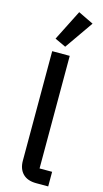

<svg xmlns="http://www.w3.org/2000/svg" viewBox="-148 -1035 578 1079"><g transform="rotate(15 141.0 -495.5)"><path d="M144 -783 80 -813 170 -991 259 -948ZM185 0Q134 0 107 -27.5Q80 -55 80 -103V-740H182V-85H255V0Z"/></g></svg>

Font: Anuphan Medium
Style: Regular
Weight: 500
Designer: Mike Abbink, Paul van der Laan, Pieter van Rosmalen, Mint Tantisuwanna
Foundry: Bold Monday; Cadson Demak
Version: Version 3.002;hotconv 1.0.109;makeotfexe 2.5.65596